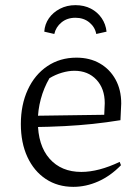

<svg xmlns="http://www.w3.org/2000/svg" viewBox="-20 -718 539 746"><path d="M265 8Q204 8 158 -22.5Q112 -53 86.5 -108Q61 -163 61 -236Q61 -311 88 -369.5Q115 -428 164 -461Q213 -494 277 -494Q329 -494 368 -471.5Q407 -449 429 -409Q451 -369 451 -316L448 -251Q392 -242 340 -236.5Q288 -231 230.5 -228Q173 -225 101 -224V-268L385 -272L387 -317Q387 -374 354.5 -408.5Q322 -443 269 -443Q246 -443 220.5 -435.5Q195 -428 172 -414Q150 -376 138.5 -333Q127 -290 127 -247Q127 -153 172.5 -101.5Q218 -50 296 -50Q363 -50 445 -89L450 -76Q409 -34 361.5 -13Q314 8 265 8ZM273 -698Q307 -698 333 -684.5Q359 -671 375 -647.5Q391 -624 394 -595L354 -586Q349 -613 327 -631Q305 -649 273 -649Q241 -649 219 -631Q197 -613 191 -586L152 -595Q154 -624 170 -647Q186 -670 213 -684Q240 -698 273 -698Z"/></svg>

Font: Piazzolla Thin Light
Style: Regular
Weight: 300
Version: Version 2.005